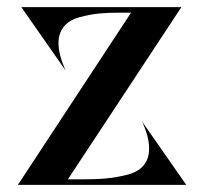

<svg xmlns="http://www.w3.org/2000/svg" viewBox="-20 -520 574 540"><path d="M503.9 0H30.3L348.6 -484.4Q348.6 -484.4 319.3 -484.4Q282.2 -484.4 257.8 -481.9Q233.4 -479.5 204.1 -471.7Q174.8 -463.9 159.7 -445.3Q144.5 -426.8 144.5 -398.4Q144.5 -367.2 164.1 -322.3L40 -500H490.2L170.9 -15.6H207Q250 -15.6 277.8 -18.1Q305.7 -20.5 336.9 -28.3Q368.2 -36.1 383.8 -54.7Q399.4 -73.2 399.4 -102.5Q399.4 -134.8 379.9 -177.7Z"/></svg>

Font: Olivea
Style: LigaturesFont
Weight: 400
Designer: Achmad Aprilia Pratama
Version: Version 001.000